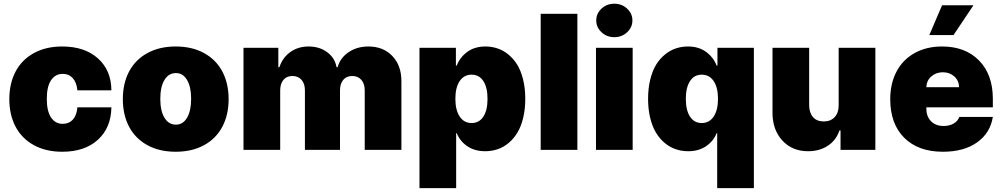

<svg xmlns="http://www.w3.org/2000/svg" viewBox="-20 -801 5355 1026"><path d="M312.5 9.9Q225.1 9.9 160.9 -25.4Q96.6 -60.7 63.2 -124.1Q29.8 -187.5 29.8 -271.3Q29.8 -355.1 63.2 -418.5Q96.6 -481.9 160.9 -517.2Q225.1 -552.6 312.5 -552.6Q432.5 -552.6 503.6 -488.8Q574.6 -425.1 575.3 -318.2H393.5Q389.6 -360.4 369 -383.3Q348.4 -406.2 315.3 -406.2Q275.6 -406.2 252.8 -372.3Q230.1 -338.4 230.1 -272.7Q230.1 -207 252.8 -173.1Q275.6 -139.2 315.3 -139.2Q348.4 -139.2 369.3 -162.1Q390.3 -185 393.5 -227.3H575.3Q573.5 -118.3 503.2 -54.2Q432.9 9.9 312.5 9.9Z M1070.7 -25.4Q1006.4 9.9 919 9.9Q831.7 9.9 767.4 -25.4Q703.1 -60.7 669.7 -124.1Q636.4 -187.5 636.4 -271.3Q636.4 -355.1 669.7 -418.5Q703.1 -481.9 767.4 -517.2Q831.7 -552.6 919 -552.6Q1006.4 -552.6 1070.7 -517.2Q1134.9 -481.9 1168.3 -418.5Q1201.7 -355.1 1201.7 -271.3Q1201.7 -187.5 1168.3 -124.1Q1134.9 -60.7 1070.7 -25.4ZM920.5 -134.9Q957.7 -134.9 979.6 -171.9Q1001.4 -208.8 1001.4 -272.7Q1001.4 -336.6 979.6 -373.6Q957.7 -410.5 920.5 -410.5Q881 -410.5 858.8 -373.8Q836.6 -337 836.6 -272.7Q836.6 -208.5 858.8 -171.7Q881 -134.9 920.5 -134.9Z M1281.2 0V-545.5H1467.3V-441.8H1473Q1490.1 -493.3 1531.4 -522.9Q1572.8 -552.6 1629.3 -552.6Q1687.1 -552.6 1728.5 -522Q1769.9 -491.5 1778.4 -441.8H1784.1Q1797.9 -491.8 1843 -522.2Q1888.1 -552.6 1948.9 -552.6Q2027.7 -552.6 2076.3 -502Q2125 -451.3 2125 -367.9V0H1929V-318.2Q1929 -353.7 1910.9 -374.3Q1892.8 -394.9 1862.2 -394.9Q1831.7 -394.9 1814.3 -374.3Q1796.9 -353.7 1796.9 -318.2V0H1609.4V-318.2Q1609.4 -353.7 1591.3 -374.3Q1573.2 -394.9 1542.6 -394.9Q1512.1 -394.9 1494.7 -374.3Q1477.3 -353.7 1477.3 -318.2V0Z M2221.6 204.5V-545.5H2416.2V-450.3H2420.5Q2437.9 -495 2477.1 -523.8Q2516.3 -552.6 2573.9 -552.6Q2606.9 -552.6 2637.4 -542.6Q2668 -532.7 2695.5 -510.7Q2723 -488.6 2743.1 -456.7Q2763.1 -424.7 2775 -377.5Q2786.9 -330.3 2786.9 -272.7Q2786.9 -217.3 2775.7 -171.2Q2764.6 -125 2744.9 -92.3Q2725.1 -59.7 2698.2 -37.1Q2671.2 -14.6 2639.6 -3.7Q2608 7.1 2572.4 7.1Q2517 7.1 2477.6 -19.4Q2438.2 -45.8 2420.5 -89.5H2417.6V204.5ZM2413.4 -272.7Q2413.4 -213.1 2436.4 -178.3Q2459.5 -143.5 2500 -143.5Q2540.5 -143.5 2562.9 -177.7Q2585.2 -212 2585.2 -272.7Q2585.2 -333.5 2562.9 -367.7Q2540.5 -402 2500 -402Q2459.5 -402 2436.4 -367.7Q2413.4 -333.5 2413.4 -272.7Z M3065.3 -727.3V0H2869.3V-727.3Z M3164.8 0V-545.5H3360.8V0ZM3331.1 -628.6Q3302.9 -602.3 3262.8 -602.3Q3222.7 -602.3 3194.4 -628.6Q3166.2 -654.8 3166.2 -691.8Q3166.2 -728.7 3194.4 -755Q3222.7 -781.2 3262.8 -781.2Q3302.9 -781.2 3331.1 -755Q3359.4 -728.7 3359.4 -691.8Q3359.4 -654.8 3331.1 -628.6Z M4008.5 204.5H3812.5V-89.5H3809.7Q3791.9 -45.8 3752.5 -19.4Q3713.1 7.1 3657.7 7.1Q3622.2 7.1 3590.6 -3.7Q3558.9 -14.6 3532 -37.1Q3505 -59.7 3485.3 -92.3Q3465.6 -125 3454.4 -171.2Q3443.2 -217.3 3443.2 -272.7Q3443.2 -330.3 3455.1 -377.5Q3467 -424.7 3487 -456.7Q3507.1 -488.6 3534.6 -510.7Q3562.1 -532.7 3592.7 -542.6Q3623.2 -552.6 3656.2 -552.6Q3713.8 -552.6 3753 -523.8Q3792.3 -495 3809.7 -450.3H3813.9V-545.5H4008.5ZM3816.8 -272.7Q3816.8 -333.5 3793.7 -367.7Q3770.6 -402 3730.1 -402Q3689.6 -402 3667.3 -367.7Q3644.9 -333.5 3644.9 -272.7Q3644.9 -212 3667.3 -177.7Q3689.6 -143.5 3730.1 -143.5Q3770.6 -143.5 3793.7 -178.3Q3816.8 -213.1 3816.8 -272.7Z M4461.6 -238.6V-545.5H4657.7V0H4471.6V-103.7H4465.9Q4448.2 -51.5 4403.8 -22.2Q4359.4 7.1 4298.3 7.1Q4213.1 7.1 4160.7 -50.1Q4108.3 -107.2 4108 -197.4V-545.5H4304V-238.6Q4304.3 -197.8 4324.8 -174.9Q4345.2 -152 4382.1 -152Q4418.7 -152 4440.3 -175.2Q4462 -198.5 4461.6 -238.6Z M5018.5 9.9Q4887.1 9.9 4812.1 -64.6Q4737.2 -139.2 4737.2 -271.3Q4737.2 -355.1 4771 -418.9Q4804.7 -482.6 4867.7 -517.6Q4930.8 -552.6 5014.2 -552.6Q5138.5 -552.6 5212 -477.5Q5285.5 -402.3 5285.5 -272.7V-227.3H4930.4V-218.8Q4930.4 -178.6 4955.1 -153.2Q4979.8 -127.8 5022.7 -127.8Q5053.3 -127.8 5075.6 -140.6Q5098 -153.4 5106.5 -176.1H5285.5Q5271.7 -89.8 5201.2 -40Q5130.7 9.9 5018.5 9.9ZM4946 -613.6 5014.2 -772.7H5181.8L5075.3 -613.6ZM4930.4 -335.2H5105.1Q5104.4 -370 5079.7 -392.4Q5055 -414.8 5018.5 -414.8Q4981.9 -414.8 4956.5 -392.4Q4931.1 -370 4930.4 -335.2Z"/></svg>

Font: Karasuma Gothic
Style: Black
Weight: 900
Designer: Rasmus Andersson / Ryoko Nishizuka
Foundry: Genbu
Version: Version 1.00